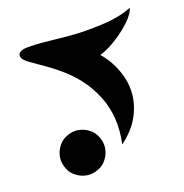

<svg xmlns="http://www.w3.org/2000/svg" viewBox="-107 -817 885 924"><g transform="rotate(-15 335.5 -355.0)"><path d="M299.8 -24.4Q285.2 -9.8 263.7 -1Q242.2 7.8 221.7 7.8Q200.2 7.8 178.7 -1Q158.2 -9.8 142.6 -24.4Q127.9 -39.1 119.1 -60.5Q110.4 -82 110.4 -102.5Q110.4 -124 119.1 -145.5Q127.9 -166 142.6 -181.6Q157.2 -196.3 178.7 -205.1Q199.2 -213.9 220.7 -213.9Q242.2 -213.9 263.7 -205.1Q284.2 -196.3 299.8 -181.6Q314.5 -167 323.2 -145.5Q332 -125 332 -103.5Q332 -82 323.2 -60.5Q314.5 -40 299.8 -24.4ZM425.8 -535.2Q481.4 -481.4 508.8 -406.2Q536.1 -331.1 517.6 -252.9Q507.8 -210.9 483.4 -169.9Q458 -128.9 416 -91.8Q433.6 -226.6 378.9 -334Q324.2 -441.4 215.8 -513.7Q193.4 -529.3 162.1 -547.9Q130.9 -566.4 106.4 -580.1Q92.8 -587.9 83 -593.8Q73.2 -599.6 69.3 -603.5Q49.8 -617.2 49.8 -632.8Q49.8 -633.8 49.8 -633.8Q50.8 -650.4 76.2 -658.2Q90.8 -662.1 133.8 -664.1Q175.8 -665 219.7 -664.1Q249 -664.1 274.4 -663.1Q299.8 -663.1 313.5 -663.1Q380.9 -663.1 469.7 -674.8Q558.6 -686.5 621.1 -717.8Q617.2 -692.4 586.9 -656.2Q556.6 -621.1 515.6 -588.9Q494.1 -572.3 470.7 -557.6Q447.3 -543.9 425.8 -535.2Z"/></g></svg>

Font: MahoPreGreeks
Style: Regular
Weight: 400
Designer: ABC, Toei Animation
Foundry: Ishotihadus
Version: Version 1.00